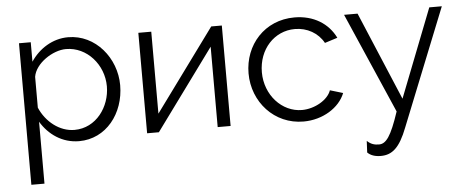

<svg xmlns="http://www.w3.org/2000/svg" viewBox="-50 -650 2389 992"><g transform="rotate(-5 1144.5 -154.0)"><path d="M342 10C482 10 578 -113 578 -260C578 -400 474 -530 331 -530C251 -530 180 -485 137 -420V-521H76V213H144V-108C185 -40 254 10 342 10ZM323 -50C246 -50 176 -106 144 -181V-341C155 -410 246 -470 315 -470C424 -470 509 -372 509 -260C509 -154 436 -50 323 -50Z M762 -521H695V0H756L1061 -417V0H1128V-521H1073L762 -96Z M1244 -262C1244 -114 1354 10 1506 10C1606 10 1693 -45 1722 -119L1655 -139C1639 -91 1570 -50 1503 -50C1399 -50 1313 -144 1313 -262C1313 -381 1395 -470 1502 -470C1566 -470 1622 -438 1651 -385L1717 -406C1680 -482 1604 -530 1505 -530C1350 -530 1244 -410 1244 -262Z M1819 198C1835 214 1858 222 1888 222C1946 222 1986 190 2026 86L2269 -521H2204L2025 -63L1832 -521H1762L1989 0C1947 127 1920 162 1884 162C1861 162 1842 157 1822 138Z"/></g></svg>

Font: Raleway Reg
Style: Regular
Weight: 400
Designer: Matt McInerney, Pablo Impallari, Rodrigo Fuenzalida
Foundry: Matt McInerney, Pablo Impallari, Rodrigo Fuenzalida
Version: Version 3.00 July 28, 2015